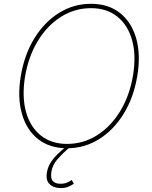

<svg xmlns="http://www.w3.org/2000/svg" viewBox="-20 -757 787 993"><path d="M327.1 9.8Q237.3 9.8 177.2 -37.4Q117.2 -84.5 93.3 -168.7Q69.3 -252.9 87.4 -363.3Q106 -474.6 157.7 -558.8Q209.5 -643.1 285.2 -690.2Q360.8 -737.3 450.7 -737.3Q540 -737.3 600.1 -690.2Q660.2 -643.1 684.3 -558.8Q708.5 -474.6 689.9 -363.3Q671.4 -252.4 619.4 -168.2Q567.4 -84 491.9 -37.1Q416.5 9.8 327.1 9.8ZM327.1 -12.7Q411.1 -12.7 481.9 -57.4Q552.7 -102.1 601.6 -182.1Q650.4 -262.2 668 -367.2Q685.1 -470.7 663.3 -548.8Q641.6 -627 586.9 -670.9Q532.2 -714.8 450.7 -714.8Q366.7 -714.8 295.7 -670.2Q224.6 -625.5 175.8 -545.4Q127 -465.3 109.4 -359.9Q92.8 -256.8 114.5 -178.5Q136.2 -100.1 190.9 -56.4Q245.6 -12.7 327.1 -12.7ZM294.4 215.8Q257.3 215.8 236.3 195.1Q215.3 174.3 223.1 132.8Q227.5 107.4 241 85.4Q254.4 63.5 275.4 42.7Q296.4 22 322.8 0H345.2Q303.2 36.6 277.1 66.7Q251 96.7 245.6 132.8Q240.7 165.5 253.2 179.4Q265.6 193.4 293.5 193.4Q312 193.4 324.7 188.2Q337.4 183.1 351.1 173.8L361.8 193.4Q344.2 205.1 328.9 210.4Q313.5 215.8 294.4 215.8Z"/></svg>

Font: Inter Tight Thin
Style: Italic
Weight: 250
Italic angle: -9.39999°
Designer: Rasmus Andersson
Foundry: rsms
Version: Version 3.004